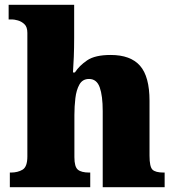

<svg xmlns="http://www.w3.org/2000/svg" viewBox="-20 -780 731 800"><path d="M21 0V-61H25Q54 -61 74 -73Q94 -85 94 -128V-643Q94 -668 81.5 -679.5Q69 -691 54 -695Q39 -699 31 -699H16V-760H289V-622Q289 -581 287.5 -542.5Q286 -504 284 -478H292Q310 -506 343 -528.5Q376 -551 441 -551Q524 -551 563.5 -506Q603 -461 603 -360V-131Q603 -85 615.5 -73Q628 -61 662 -61H666V0H408V-317Q408 -381 395.5 -416Q383 -451 351 -451Q324 -451 311 -428Q298 -405 294 -370.5Q290 -336 290 -301V-125Q290 -85 304.5 -73Q319 -61 352 -61H356V0Z"/></svg>

Font: Noto Serif Myanmar Black
Style: Regular
Weight: 900
Designer: Ben Mitchell and the Monotype Design Team
Foundry: Monotype Imaging Inc.
Version: Version 2.106; ttfautohint (v1.8.4.7-5d5b)